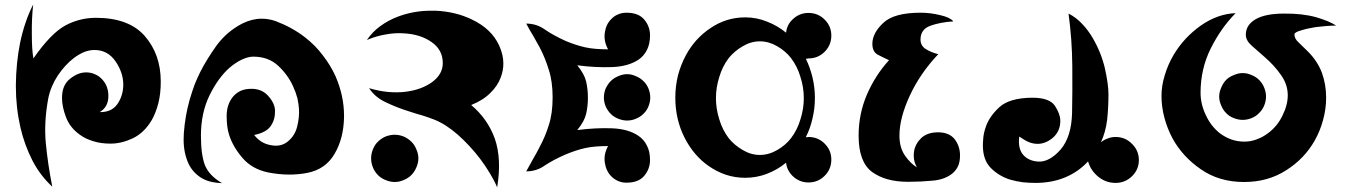

<svg xmlns="http://www.w3.org/2000/svg" viewBox="-20 -803 5940 845"><path d="M210 18.6Q156.2 -31.2 122.1 -97.7Q87.9 -165 70.3 -240.2Q49.8 -329.1 49.8 -423.8Q49.8 -426.8 49.8 -428.7Q50.8 -526.4 68.4 -614.3Q78.1 -661.1 92.8 -704.1Q107.4 -747.1 126 -783.2Q119.1 -721.7 120.1 -652.3Q120.1 -584 127 -545.9Q203.1 -655.3 266.6 -690.4Q330.1 -724.6 402.3 -724.6Q546.9 -724.6 617.2 -644.5Q687.5 -563.5 687.5 -444.3Q687.5 -389.6 676.8 -348.6Q666 -306.6 648.4 -275.4Q615.2 -218.8 564.5 -194.3Q514.6 -170.9 466.8 -170.9Q422.9 -170.9 390.6 -181.6Q357.4 -191.4 333 -209Q288.1 -240.2 270.5 -287.1Q252.9 -333 252.9 -372.1Q252.9 -428.7 288.1 -456.1Q323.2 -484.4 358.4 -484.4Q377 -484.4 392.6 -478.5Q408.2 -472.7 419.9 -462.9Q456.1 -432.6 457 -382.8Q458 -333 418.9 -309.6Q471.7 -308.6 497.1 -345.7Q522.5 -382.8 522.5 -430.7Q522.5 -483.4 488.3 -533.2Q454.1 -583 395.5 -583Q374 -583 350.6 -574.2Q328.1 -564.5 306.6 -548.8Q266.6 -518.6 234.4 -470.7Q203.1 -422.9 192.4 -370.1Q172.9 -264.6 181.6 -172.9Q190.4 -81.1 210 18.6Z M957 2.9Q897.5 1 862.3 -22.5Q827.1 -45.9 809.6 -83Q788.1 -129.9 788.1 -188.5Q788.1 -203.1 789.1 -217.8Q794.9 -293.9 814.5 -363.3Q825.2 -400.4 836.9 -431.6Q849.6 -462.9 860.4 -484.4Q889.6 -542 933.6 -603.5Q978.5 -664.1 1045.9 -699.2Q1088.9 -720.7 1131.8 -720.7Q1163.1 -720.7 1193.4 -710Q1265.6 -682.6 1321.3 -639.6Q1368.2 -603.5 1401.4 -558.6Q1435.5 -514.6 1457 -466.8Q1494.1 -380.9 1494.1 -293.9Q1494.1 -290 1494.1 -286.1Q1492.2 -194.3 1453.1 -127Q1413.1 -57.6 1332 -42Q1251 -26.4 1161.1 -43.9Q1088.9 -58.6 1046.9 -108.4Q1003.9 -158.2 987.3 -212.9Q977.5 -245.1 977.5 -293Q977.5 -339.8 1002 -373Q1015.6 -391.6 1037.1 -402.3Q1059.6 -413.1 1091.8 -412.1Q1135.7 -410.2 1162.1 -378.9Q1189.5 -347.7 1190.4 -316.4Q1191.4 -277.3 1171.9 -249Q1152.3 -219.7 1098.6 -209Q1127 -171.9 1171.9 -164.1Q1216.8 -155.3 1247.1 -180.7Q1278.3 -206.1 1288.1 -247.1Q1297.9 -287.1 1295.9 -321.3Q1294.9 -342.8 1289.1 -370.1Q1282.2 -396.5 1269.5 -423.8Q1247.1 -473.6 1204.1 -513.7Q1161.1 -553.7 1094.7 -553.7Q1072.3 -553.7 1044.9 -541Q1017.6 -528.3 990.2 -504.9Q940.4 -460.9 902.3 -383.8Q864.3 -305.7 864.3 -206.1Q864.3 -123 881.8 -76.2Q900.4 -30.3 957 2.9Z M2053.7 -340.8Q2127 -279.3 2158.2 -191.4Q2188.5 -102.5 2168 21.5Q2155.3 -8.8 2135.7 -41Q2116.2 -73.2 2092.8 -104.5Q2048.8 -162.1 1995.1 -210Q1941.4 -256.8 1891.6 -276.4Q1867.2 -286.1 1838.9 -294.9Q1810.5 -302.7 1781.2 -312.5Q1727.5 -329.1 1678.7 -352.5Q1629.9 -375 1604.5 -415Q1646.5 -402.3 1687.5 -398.4Q1729.5 -394.5 1766.6 -399.4Q1835.9 -408.2 1882.8 -442.4Q1928.7 -476.6 1928.7 -525.4Q1928.7 -584 1878.9 -618.2Q1830.1 -652.3 1757.8 -656.2Q1719.7 -659.2 1677.7 -651.4Q1635.7 -644.5 1594.7 -627Q1619.1 -663.1 1654.3 -688.5Q1689.5 -713.9 1730.5 -729.5Q1799.8 -755.9 1877 -755.9Q1886.7 -755.9 1896.5 -755.9Q1985.4 -752 2057.6 -716.8Q2143.6 -675.8 2176.8 -602.5Q2195.3 -562.5 2195.3 -523.4Q2195.3 -492.2 2183.6 -461.9Q2169.9 -424.8 2137.7 -393.6Q2105.5 -361.3 2053.7 -340.8ZM1821.3 -106.4Q1821.3 -126 1812.5 -145.5Q1804.7 -166 1790 -179.7Q1776.4 -193.4 1756.8 -202.1Q1737.3 -210 1716.8 -210Q1697.3 -210 1676.8 -202.1Q1657.2 -193.4 1643.6 -179.7Q1628.9 -166 1621.1 -145.5Q1613.3 -126 1613.3 -106.4Q1613.3 -85.9 1621.1 -66.4Q1628.9 -46.9 1643.6 -32.2Q1657.2 -18.6 1676.8 -10.7Q1697.3 -2 1716.8 -2Q1737.3 -2 1756.8 -10.7Q1776.4 -18.6 1790 -32.2Q1804.7 -46.9 1812.5 -66.4Q1821.3 -85.9 1821.3 -106.4Z M2811.5 -301.8Q2797.9 -288.1 2778.3 -280.3Q2759.8 -272.5 2740.2 -272.5Q2720.7 -272.5 2701.2 -280.3Q2681.6 -288.1 2668 -301.8Q2654.3 -315.4 2645.5 -335Q2637.7 -354.5 2637.7 -374Q2637.7 -393.6 2645.5 -413.1Q2654.3 -432.6 2668 -446.3Q2681.6 -460 2701.2 -467.8Q2720.7 -476.6 2740.2 -476.6Q2759.8 -476.6 2778.3 -467.8Q2797.9 -460 2811.5 -446.3Q2826.2 -432.6 2834 -413.1Q2841.8 -393.6 2841.8 -374Q2841.8 -354.5 2834 -335Q2826.2 -315.4 2811.5 -301.8ZM2295.9 -699.2Q2340.8 -699.2 2377 -673.8Q2413.1 -648.4 2468.8 -623Q2515.6 -603.5 2555.7 -594.7Q2595.7 -585.9 2656.2 -585.9Q2636.7 -621.1 2641.6 -658.2Q2646.5 -695.3 2669.9 -718.8Q2682.6 -732.4 2699.2 -739.3Q2716.8 -747.1 2737.3 -747.1Q2790 -747.1 2815.4 -716.8Q2840.8 -686.5 2840.8 -647.5Q2840.8 -609.4 2827.1 -583Q2814.5 -557.6 2791 -541Q2746.1 -510.7 2674.8 -507.8Q2602.5 -504.9 2520.5 -515.6Q2551.8 -477.5 2559.6 -444.3Q2567.4 -410.2 2567.4 -373Q2567.4 -335.9 2559.6 -301.8Q2551.8 -268.6 2520.5 -230.5Q2601.6 -241.2 2673.8 -238.3Q2746.1 -235.4 2790 -205.1Q2814.5 -188.5 2827.1 -162.1Q2840.8 -136.7 2840.8 -98.6Q2840.8 -59.6 2815.4 -29.3Q2790 1 2737.3 1Q2716.8 1 2699.2 -6.8Q2682.6 -14.6 2669.9 -27.3Q2646.5 -51.8 2641.6 -88.9Q2636.7 -125 2656.2 -160.2Q2595.7 -160.2 2555.7 -151.4Q2515.6 -142.6 2468.8 -123Q2413.1 -98.6 2377 -74.2Q2340.8 -48.8 2295.9 -48.8Q2311.5 -78.1 2326.2 -103.5Q2341.8 -129.9 2354.5 -155.3Q2379.9 -202.1 2395.5 -252.9Q2412.1 -303.7 2412.1 -374Q2412.1 -444.3 2395.5 -495.1Q2379.9 -546.9 2355.5 -593.8Q2341.8 -618.2 2327.1 -644.5Q2311.5 -669.9 2295.9 -699.2Z M3526.4 -544.9Q3544.9 -506.8 3555.7 -462.9Q3566.4 -418.9 3566.4 -372.1Q3566.4 -325.2 3555.7 -281.2Q3545.9 -237.3 3526.4 -199.2Q3529.3 -199.2 3532.2 -199.2Q3535.2 -200.2 3538.1 -200.2Q3580.1 -200.2 3609.4 -170.9Q3638.7 -141.6 3638.7 -100.6Q3638.7 -58.6 3609.4 -29.3Q3580.1 0 3538.1 0Q3500 0 3471.7 -25.4Q3443.4 -50.8 3439.5 -86.9Q3401.4 -55.7 3355.5 -38.1Q3309.6 -20.5 3259.8 -20.5Q3214.8 -20.5 3173.8 -34.2Q3133.8 -47.9 3097.7 -73.2Q3032.2 -119.1 2992.2 -198.2Q2952.1 -278.3 2952.1 -373Q2952.1 -423.8 2963.9 -471.7Q2976.6 -518.6 2998 -558.6Q3038.1 -633.8 3107.4 -679.7Q3176.8 -726.6 3259.8 -726.6Q3309.6 -726.6 3355.5 -708Q3401.4 -690.4 3439.5 -659.2Q3443.4 -696.3 3471.7 -720.7Q3500 -746.1 3538.1 -746.1Q3580.1 -746.1 3609.4 -716.8Q3638.7 -687.5 3638.7 -646.5Q3638.7 -604.5 3609.4 -575.2Q3580.1 -545.9 3538.1 -545.9Q3535.2 -544.9 3532.2 -544.9Q3529.3 -543.9 3526.4 -544.9ZM3517.6 -371.1Q3517.6 -418 3502.9 -463.9Q3489.3 -510.7 3460.9 -547.9Q3437.5 -578.1 3400.4 -599.6Q3363.3 -621.1 3324.2 -621.1Q3285.2 -621.1 3249 -599.6Q3211.9 -578.1 3187.5 -547.9Q3159.2 -510.7 3145.5 -463.9Q3130.9 -418 3130.9 -371.1Q3130.9 -324.2 3145.5 -278.3Q3159.2 -231.4 3187.5 -194.3Q3211.9 -164.1 3249 -142.6Q3285.2 -121.1 3324.2 -121.1Q3363.3 -121.1 3400.4 -142.6Q3437.5 -164.1 3460.9 -194.3Q3489.3 -231.4 3502.9 -278.3Q3517.6 -324.2 3517.6 -371.1Z M4015.6 -66.4Q4005.9 -83 4002.9 -100.6Q4000 -119.1 4002.9 -137.7Q4008.8 -170.9 4035.2 -196.3Q4062.5 -220.7 4108.4 -220.7Q4157.2 -220.7 4181.6 -190.4Q4205.1 -159.2 4205.1 -119.1Q4205.1 -88.9 4195.3 -69.3Q4184.6 -48.8 4167 -36.1Q4133.8 -11.7 4083 -7.8Q4031.2 -2.9 3979.5 -2.9Q3977.5 -2.9 3975.6 -2.9Q3877.9 -2.9 3818.4 -45.9Q3758.8 -89.8 3758.8 -206.1Q3758.8 -300.8 3794.9 -385.7Q3832 -471.7 3892.6 -538.1Q3867.2 -549.8 3842.8 -562.5Q3819.3 -575.2 3819.3 -610.4Q3819.3 -657.2 3867.2 -702.1Q3914.1 -747.1 4032.2 -747.1Q4074.2 -747.1 4118.2 -736.3Q4161.1 -726.6 4175.8 -709Q4117.2 -705.1 4074.2 -689.5Q4031.2 -673.8 4031.2 -628.9Q4031.2 -601.6 4054.7 -586.9Q4078.1 -572.3 4109.4 -564.5Q4030.3 -481.4 3984.4 -382.8Q3938.5 -284.2 3938.5 -206.1Q3938.5 -153.3 3962.9 -118.2Q3987.3 -83 4015.6 -66.4Z M4537.1 2Q4509.8 2 4480.5 -1Q4452.1 -4.9 4424.8 -12.7Q4376 -28.3 4340.8 -63.5Q4305.7 -98.6 4305.7 -163.1Q4305.7 -175.8 4307.6 -197.3Q4309.6 -218.8 4318.4 -244.1Q4333 -289.1 4377.9 -331.1Q4422.9 -372.1 4522.5 -373Q4599.6 -373 4623 -336.9Q4646.5 -300.8 4646.5 -271.5Q4646.5 -225.6 4614.3 -197.3Q4582 -169.9 4546.9 -169.9Q4526.4 -169.9 4507.8 -177.7Q4489.3 -185.5 4465.8 -202.1Q4459 -147.5 4484.4 -120.1Q4508.8 -93.8 4550.8 -91.8Q4598.6 -89.8 4647.5 -144.5Q4695.3 -200.2 4698.2 -304.7Q4700.2 -394.5 4699.2 -512.7Q4698.2 -629.9 4682.6 -743.2Q4715.8 -726.6 4742.2 -698.2Q4768.6 -670.9 4789.1 -635.7Q4826.2 -572.3 4842.8 -502Q4858.4 -430.7 4858.4 -388.7Q4858.4 -329.1 4852.5 -275.4Q4845.7 -220.7 4825.2 -176.8Q4837.9 -187.5 4854.5 -193.4Q4871.1 -200.2 4889.6 -200.2Q4932.6 -200.2 4961.9 -169.9Q4992.2 -140.6 4992.2 -98.6Q4992.2 -56.6 4961.9 -27.3Q4931.6 2 4889.6 2Q4847.7 2 4814.5 -24.4Q4780.3 -51.8 4768.6 -92.8Q4726.6 -46.9 4668 -22.5Q4609.4 2 4537.1 2Z M5860.4 -690.4Q5841.8 -690.4 5817.4 -688.5Q5793 -686.5 5769.5 -683.6Q5732.4 -677.7 5705.1 -668.9Q5676.8 -661.1 5676.8 -651.4Q5676.8 -632.8 5695.3 -616.2Q5713.9 -598.6 5736.3 -576.2Q5778.3 -534.2 5797.9 -482.4Q5816.4 -430.7 5816.4 -373Q5816.4 -323.2 5802.7 -274.4Q5790 -226.6 5765.6 -183.6Q5720.7 -104.5 5640.6 -53.7Q5560.5 -2 5455.1 -2Q5345.7 -2 5265.6 -57.6Q5185.5 -112.3 5140.6 -193.4Q5117.2 -237.3 5104.5 -285.2Q5091.8 -333 5091.8 -380.9Q5091.8 -426.8 5106.4 -472.7Q5120.1 -518.6 5144.5 -560.5Q5190.4 -637.7 5264.6 -690.4Q5338.9 -742.2 5418 -745.1Q5353.5 -679.7 5308.6 -589.8Q5263.7 -500 5263.7 -394.5Q5263.7 -344.7 5287.1 -295.9Q5309.6 -247.1 5349.6 -215.8Q5372.1 -199.2 5398.4 -189.5Q5425.8 -179.7 5456.1 -179.7Q5486.3 -179.7 5512.7 -190.4Q5539.1 -200.2 5560.5 -216.8Q5601.6 -247.1 5624 -293.9Q5647.5 -340.8 5647.5 -383.8Q5647.5 -431.6 5617.2 -473.6Q5587.9 -515.6 5545.9 -551.8Q5512.7 -581.1 5488.3 -602.5Q5462.9 -625 5462.9 -650.4Q5462.9 -693.4 5506.8 -718.8Q5549.8 -743.2 5630.9 -743.2Q5710.9 -744.1 5771.5 -727.5Q5831.1 -710 5860.4 -690.4ZM5551.8 -377.9Q5551.8 -397.5 5543.9 -417Q5536.1 -436.5 5521.5 -451.2Q5507.8 -464.8 5488.3 -472.7Q5468.8 -481.4 5449.2 -481.4Q5429.7 -481.4 5410.2 -472.7Q5389.6 -464.8 5376 -451.2Q5362.3 -436.5 5354.5 -417Q5345.7 -397.5 5345.7 -377.9Q5345.7 -358.4 5354.5 -338.9Q5362.3 -319.3 5376 -305.7Q5389.6 -291 5410.2 -283.2Q5429.7 -275.4 5449.2 -275.4Q5468.8 -275.4 5488.3 -283.2Q5507.8 -291 5521.5 -305.7Q5536.1 -319.3 5543.9 -338.9Q5551.8 -358.4 5551.8 -377.9Z"/></svg>

Font: MahoPreGreeks
Style: Regular
Weight: 400
Designer: ABC, Toei Animation
Foundry: Ishotihadus
Version: Version 1.00